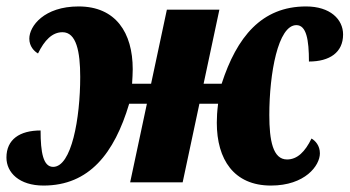

<svg xmlns="http://www.w3.org/2000/svg" viewBox="-37 -566 1085 596"><path d="M98 10C240 10 318 -90 364 -244H419L367 0H530L582 -244H640C637 -220 636 -202 636 -185C636 -71 689 10 804 10C910 10 956 -52 956 -90C956 -114 942 -129 930 -136C910 -95 886 -71 854 -71C810 -71 799 -130 799 -209C799 -338 826 -488 883 -488C914 -488 922 -443 922 -375C986 -375 1028 -403 1028 -459C1028 -506 988 -546 913 -546C775 -546 698 -451 651 -306H595L644 -536H481L432 -306H373C374 -323 375 -338 375 -351C375 -465 322 -546 207 -546C100 -546 54 -485 54 -446C54 -422 69 -407 81 -400C101 -441 125 -466 157 -466C200 -466 212 -406 212 -327C212 -198 185 -48 128 -48C97 -48 89 -93 89 -161C24 -161 -17 -133 -17 -77C-17 -30 23 10 98 10Z"/></svg>

Font: Noto Serif Condensed Black
Style: Italic
Weight: 900
Width: 3
Italic angle: -12°
Designer: Monotype Design Team
Foundry: Monotype Imaging Inc.
Version: Version 2.013